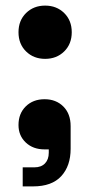

<svg xmlns="http://www.w3.org/2000/svg" viewBox="-20 -530 322 685"><path d="M46 -415Q46 -457 73 -483.5Q100 -510 141 -510Q182 -510 209 -483.5Q236 -457 236 -415Q236 -373 209 -346.5Q182 -320 141 -320Q100 -320 73 -346.5Q46 -373 46 -415ZM46 -84Q46 -125 72 -150.5Q98 -176 139 -176Q180 -176 206 -150Q232 -124 232 -80V1Q232 62 198.5 98.5Q165 135 98 135H61V67H103Q127 67 140.5 53Q154 39 154 15V3H139Q98 3 72 -21.5Q46 -46 46 -84Z"/></svg>

Font: Space Grotesk Variable
Style: Regular
Weight: 400
Designer: Florian Karsten (Space Grotesk), Colophon Foundry (Space Mono)
Foundry: Florian Karsten
Version: Version 1.106